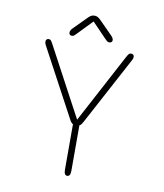

<svg xmlns="http://www.w3.org/2000/svg" viewBox="-87 -847 792 928"><g transform="rotate(10 309.5 -383.0)"><path d="M305.5 9.5Q290 9.5 290 -18V-241Q281.5 -245 273 -261L93.5 -596Q89.5 -603.5 89.5 -611.5Q89.5 -617.5 93 -621.8Q96.5 -626 103 -626Q111 -626 115.2 -620.5Q119.5 -615 125.5 -603.5L306 -266L485.5 -603.5Q491.5 -615 496 -620.5Q500.5 -626 508.5 -626Q515.5 -626 519 -622Q522.5 -618 522.5 -612.5Q522.5 -608.5 521.5 -604.5Q520.5 -600.5 518 -596.5L338.5 -261Q334.5 -253.5 330.8 -248.5Q327 -243.5 321.5 -241V-18Q321.5 9.5 305.5 9.5ZM396.5 -696Q408.5 -684 408.5 -674Q408.5 -668 404.5 -664.5Q400.5 -661 394 -661Q387.5 -661 383 -664.5Q378.5 -668 371 -676L302 -747.5L232.5 -675.5Q225 -667.5 220.8 -664.2Q216.5 -661 209.5 -661Q203.5 -661 200 -664.8Q196.5 -668.5 196.5 -675Q196.5 -679.5 199 -685Q201.5 -690.5 207 -696L272 -761.5Q280 -769.5 287 -772.8Q294 -776 301.5 -776Q309.5 -776 316.5 -772.8Q323.5 -769.5 331.5 -761.5Z"/></g></svg>

Font: Sono Monospace ExtraLight
Style: Regular
Weight: 250
Version: Version 2.112